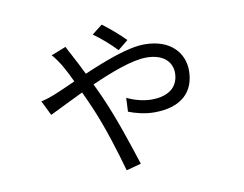

<svg xmlns="http://www.w3.org/2000/svg" viewBox="-76 -734 1153 908"><g transform="rotate(-10 500.0 -279.5)"><path d="M572 -536C544 -566 491 -610 465 -629L415 -590C452 -564 494 -527 523 -496ZM207 -527C221 -513 236 -489 246 -474C257 -455 274 -424 291 -387C251 -369 215 -353 188 -342C173 -336 149 -327 121 -321L156 -250C190 -266 250 -297 318 -329C330 -304 341 -279 352 -254C397 -151 436 -23 462 70L533 51C505 -36 458 -180 413 -281C403 -304 391 -330 378 -357C475 -400 577 -439 645 -439C738 -439 767 -387 767 -345C767 -291 735 -239 636 -239C594 -239 549 -253 519 -268L516 -202C545 -190 593 -177 639 -177C773 -177 834 -245 834 -344C834 -427 774 -502 647 -502C569 -502 453 -457 351 -413C332 -452 314 -487 301 -511C294 -524 285 -540 278 -555Z"/></g></svg>

Font: Noto Sans CJK JP DemiLight
Style: Regular
Weight: 350
Designer: Ryoko NISHIZUKA (kana & ideographs); Paul D. Hunt (Latin, Greek & Cyrillic); Wenlong ZHANG (bopomofo); Sandoll Communica
Foundry: Adobe Systems Incorporated
Version: Version 1.004;PS 1.004;hotconv 1.0.82;makeotf.lib2.5.63406